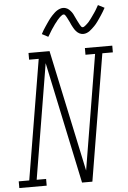

<svg xmlns="http://www.w3.org/2000/svg" viewBox="-97 -1010 702 1055"><g transform="rotate(-5 254.5 -482.5)"><path d="M-34 0V-37H24L134 -698H81V-735H197L340 -64L445 -698H392V-735H543V-698H485L369 0H312L170 -671L65 -37H117V0ZM391 -813Q384 -813 378.5 -814.5Q373 -816 368 -818.5Q363 -821 358.5 -825Q354 -829 350.5 -833Q347 -837 343.5 -842Q340 -847 337.5 -852Q335 -857 332 -862Q329 -867 327 -872Q325 -877 322.5 -882.5Q320 -888 317 -893.5Q314 -899 311.5 -904.5Q309 -910 306.5 -914Q304 -918 300.5 -923.5Q297 -929 292 -929Q287 -929 283.5 -926.5Q280 -924 276.5 -921.5Q273 -919 269.5 -915.5Q266 -912 261.5 -907Q257 -902 256 -901Q255 -900 253 -897Q251 -894 248.5 -891Q246 -888 243.5 -885Q241 -882 238.5 -878.5Q236 -875 233.5 -871Q231 -867 228 -863Q225 -859 222 -854.5Q219 -850 216 -845Q213 -840 210 -835Q207 -830 204 -825Q201 -820 197 -814L163 -832Q169 -844 175 -853.5Q181 -863 187 -872Q193 -881 198.5 -889Q204 -897 209 -904Q214 -911 219 -917Q224 -923 229 -928.5Q234 -934 242 -941.5Q250 -949 257 -953.5Q264 -958 273 -961.5Q282 -965 291 -965Q298 -965 303.5 -963.5Q309 -962 314 -959.5Q319 -957 323.5 -953Q328 -949 331.5 -945Q335 -941 338.5 -936.5Q342 -932 344.5 -927Q347 -922 349.5 -916.5Q352 -911 354.5 -906Q357 -901 359.5 -895.5Q362 -890 365 -884.5Q368 -879 370.5 -874Q373 -869 375.5 -864.5Q378 -860 381.5 -855Q385 -850 390 -850Q394 -850 398 -852.5Q402 -855 405 -857.5Q408 -860 412 -863.5Q416 -867 420.5 -871.5Q425 -876 426 -877.5Q427 -879 429 -881.5Q431 -884 433.5 -887Q436 -890 438.5 -893.5Q441 -897 443.5 -900.5Q446 -904 448.5 -907.5Q451 -911 454 -915.5Q457 -920 460 -924Q463 -928 466 -933Q469 -938 472 -943Q475 -948 478 -953.5Q481 -959 484 -964L519 -946Q513 -935 507 -925Q501 -915 495 -906Q489 -897 483.5 -889Q478 -881 473 -874Q468 -867 463 -861Q458 -855 453 -850Q448 -845 440 -837.5Q432 -830 425 -825Q418 -820 409 -816.5Q400 -813 391 -813Z"/></g></svg>

Font: Iosevka Slab XLtObl
Style: Regular
Weight: 200
Italic angle: -9°
Monospace: yes
Designer: Belleve Invis
Foundry: Belleve Invis
Version: Version 11.1.1; ttfautohint (v1.8.3)